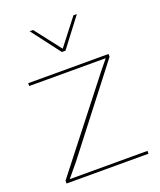

<svg xmlns="http://www.w3.org/2000/svg" viewBox="-135 -809 743 894"><g transform="rotate(-20 236.0 -362.5)"><path d="M39 -14 370 -437 410 -486H31V-500H429V-486L117 -83L60 -14H445V0H39ZM246 -583H228L120 -725H137L237 -596L337 -725H354Z"/></g></svg>

Font: Work Sans Hairline
Style: Regular
Weight: 400
Designer: Wei Huang
Foundry: Wei Huang
Version: Version 1.032